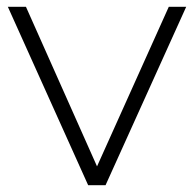

<svg xmlns="http://www.w3.org/2000/svg" viewBox="-20 -542 568 562"><path d="M525 -522 289 0H238L3 -522H56L264 -55L474 -522Z"/></svg>

Font: Montserrat Alternates Light
Style: Regular
Weight: 300
Designer: Julieta Ulanovsky
Foundry: Julieta Ulanovsky
Version: Version 7.200